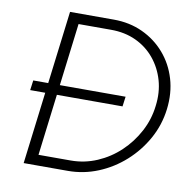

<svg xmlns="http://www.w3.org/2000/svg" viewBox="-79 -782 858 860"><g transform="rotate(10 350.0 -351.5)"><path d="M674 -349Q665 -276 630 -213Q595 -150 541.5 -102Q488 -54 422 -27Q356 0 285 0H84L171 -703H370Q442 -703 501.5 -675.5Q561 -648 603 -599.5Q645 -551 664 -487Q683 -423 674 -349ZM622 -355Q630 -417 614.5 -471Q599 -525 564.5 -567Q530 -609 479.5 -632.5Q429 -656 366 -656H218L143 -48H289Q352 -48 409 -72.5Q466 -97 511 -139.5Q556 -182 585.5 -237.5Q615 -293 622 -355ZM476 -327H56L62 -372H482Z"/></g></svg>

Font: Kulim Park ExtraLight
Style: Italic
Weight: 275
Italic angle: -8°
Designer: Noponies / Dale Sattler
Foundry: Noponies
Version: Version 1.000; ttfautohint (v1.8.3)